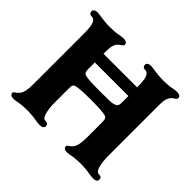

<svg xmlns="http://www.w3.org/2000/svg" viewBox="-157 -882 1095 1095"><g transform="rotate(45 390.5 -334.0)"><path d="M40 -10Q40 -15 43.5 -18Q47 -21 52 -24Q56 -27 61 -31Q66 -35 70 -40Q81 -53 85.5 -75Q90 -97 90 -130V-538Q90 -596 80 -618Q71 -638 50.3 -638H48.3Q40 -638 35 -644Q30 -650 30 -658Q30 -666 37.5 -672Q45 -678 60 -678Q69 -678 93 -674Q107 -672 126.5 -670Q146 -668 169 -668Q209 -668 237 -674Q257 -678 270 -678Q284 -678 292 -672.5Q300 -667 300 -658Q300 -653 296.5 -649Q293 -645 288 -642Q278 -636 270 -628Q250 -608 250 -558V-414Q250 -396 253.5 -388Q257 -380 270 -376Q292 -369 386 -369Q443 -369 466 -370Q489 -371 501 -376Q513 -381 517 -388.5Q521 -396 521 -414V-538Q521 -596 511 -618Q502 -638 481.3 -638H479.3Q471 -638 466 -644Q461 -650 461 -658Q461 -666 468.5 -672Q476 -678 491 -678Q500 -678 524 -674Q538 -672 557.5 -670Q577 -668 600 -668Q640 -668 668 -674Q688 -678 701 -678Q715 -678 723 -672.5Q731 -667 731 -658Q731 -653 727.5 -649Q724 -645 719 -642Q709 -636 701 -628Q681 -608 681 -558V-140Q681 -95 691 -60Q696 -43.5 702.5 -36.8Q709 -30 721 -30H723Q732 -30 736.5 -24.5Q741 -19 741 -10Q741 -1 733.5 4.5Q726 10 711 10Q702 10 694.5 9Q687 8 679 7Q642 0 600.3 0Q560 0 525 7Q512 10 501 10Q471 10 471 -10Q471 -15 474.5 -18Q478 -21 483 -24Q487 -27 492 -31Q497 -35 501 -40Q512 -53 516.5 -75Q521 -97 521 -130V-254Q521 -274 516.5 -281.5Q512 -289 501 -292Q476 -299 385.9 -299Q295 -299 270 -292Q258 -289 254 -282Q250 -275 250 -254V-140Q250 -95 260 -60Q265 -43.5 271.5 -36.8Q278 -30 290 -30H292Q301 -30 305.5 -24.5Q310 -19 310 -10Q310 -1 302.5 4.5Q295 10 280 10Q271 10 263.5 9Q256 8 248 7Q211 0 169.3 0Q129 0 94 7Q81 10 70 10Q40 10 40 -10ZM132 -535H637V-465H132Z"/></g></svg>

Font: Raigarh
Style: Regular
Weight: 400
Designer: jaikishan Patel
Foundry: MagicType
Version: Version 1.000;FEAKit 1.0